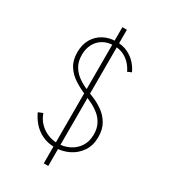

<svg xmlns="http://www.w3.org/2000/svg" viewBox="-226 -925 1013 1153"><g transform="rotate(30 281.0 -348.0)"><path d="M281.2 7.8Q230 7.8 191.4 -11.5Q152.8 -30.8 127 -61Q101.1 -91.3 86.9 -124L118.2 -136.7Q130.9 -100.1 156 -74.5Q181.2 -48.8 213.9 -35.2Q246.6 -21.5 282.2 -21.5Q325.7 -21.5 362.8 -39.8Q399.9 -58.1 422.6 -92.5Q445.3 -127 445.3 -175.8Q445.3 -217.8 429.7 -247.6Q414.1 -277.3 389.6 -297.4Q365.2 -317.4 337.9 -331.1Q310.5 -344.7 287.1 -354.5Q240.7 -373.5 200.7 -398.9Q160.6 -424.3 136.5 -461.9Q112.3 -499.5 112.3 -555.7Q112.3 -608.9 135 -647.5Q157.7 -686 196.5 -706.8Q235.4 -727.5 283.2 -727.5Q331.1 -727.5 365.7 -710Q400.4 -692.4 423.1 -666.3Q445.8 -640.1 457 -614.3L429.7 -602.5Q420.4 -624 401.4 -646.5Q382.3 -668.9 353.3 -684.1Q324.2 -699.2 283.2 -699.2Q240.2 -699.2 209 -680.7Q177.7 -662.1 160.6 -629.6Q143.6 -597.2 143.6 -555.7Q143.6 -507.3 164.1 -474.9Q184.6 -442.4 215.6 -421.6Q246.6 -400.9 279.3 -387.7Q301.3 -378.9 334.2 -365Q367.2 -351.1 399.9 -327.6Q432.6 -304.2 454.6 -267.3Q476.6 -230.5 476.6 -175.8Q476.6 -118.2 449 -77.1Q421.4 -36.1 377 -14.2Q332.5 7.8 281.2 7.8ZM271.5 124V0V-8.8V-366.2V-374V-707V-719.7V-820.3H302.7V-719.7V-707V-374V-366.2V-8.8V0V124Z"/></g></svg>

Font: Reddit Mono ExtraLight
Style: Regular
Weight: 250
Monospace: yes
Designer: Stephen Hutchings
Foundry: Reddit
Version: Version 1.014